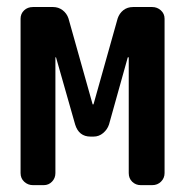

<svg xmlns="http://www.w3.org/2000/svg" viewBox="-20 -540 540 560"><path d="M76.2 0Q61.5 0 50.8 -9.8Q40 -19.5 40 -35.2V-485.4Q40 -500 50.3 -509.8Q60.5 -519.5 76.2 -519.5H134.8Q150.4 -519.5 162.6 -510.3Q174.8 -501 179.7 -486.3L250 -236.3Q250 -235.4 251 -235.4Q252.9 -235.4 252.9 -236.3L323.2 -486.3Q328.1 -501 339.8 -510.3Q351.6 -519.5 368.2 -519.5H423.8Q438.5 -519.5 449.2 -509.8Q460 -500 460 -485.4V-35.2Q460 -20.5 449.7 -10.3Q439.5 0 423.8 0H390.6Q376 0 365.7 -9.8Q355.5 -19.5 355.5 -35.2V-372.1Q355.5 -373 354 -373Q352.5 -373 352.5 -372.1L297.9 -176.8Q293 -162.1 280.8 -151.9Q268.6 -141.6 252.9 -141.6H244.1Q210 -141.6 199.2 -176.8L143.6 -372.1Q143.6 -373 142.6 -373Q141.6 -373 141.6 -372.1V-35.2Q141.6 -20.5 131.8 -10.3Q122.1 0 107.4 0Z"/></svg>

Font: Rounded-L Mgen+ 1m medium
Style: Regular
Weight: 500
Designer: [Source Han Sans]
Ryoko NISHIZUKA  (kana & ideographs); Paul D. Hunt (Latin, Greek & Cyrillic); Wenlong ZHANG  (bopomofo
Version: Version 1.059.20150602